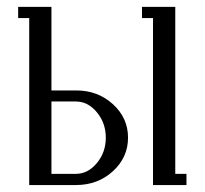

<svg xmlns="http://www.w3.org/2000/svg" viewBox="-20 -532 588 552"><path d="M32.2 -480V-512.2H127.9V-272H199.2Q261.2 -272 304.7 -232.4Q348.1 -192.9 348.1 -136.2Q348.1 -79.6 304.7 -39.8Q261.2 0 198.2 0H64V-480ZM127.9 -32.2H198.2Q232.9 -32.2 258.5 -63.2Q284.2 -94.2 284.2 -136.2Q284.2 -178.2 258.5 -209.2Q232.9 -240.2 198.2 -240.2H127.9ZM388.2 -480V-512.2H483.9V-32.2H516.1V0H419.9V-480Z"/></svg>

Font: Gawaa
Style: Regular
Weight: 400
Designer: T. Christopher White
Version: Version 1.0